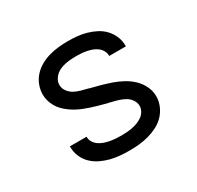

<svg xmlns="http://www.w3.org/2000/svg" viewBox="-121 -669 842 819"><g transform="rotate(-30 300.0 -260.0)"><path d="M299 8Q275 8 251.5 6Q228 4 205 -2Q182 -8 160.5 -18.5Q139 -29 122 -45.5Q105 -62 95.5 -84.5Q86 -107 86 -130V-135H168V-134Q168 -120 175.5 -108Q183 -96 194 -88.5Q205 -81 218 -76.5Q231 -72 244.5 -69.5Q258 -67 271.5 -66Q285 -65 299 -65Q313 -65 326.5 -66Q340 -67 353.5 -69.5Q367 -72 380 -77Q393 -82 404.5 -90Q416 -98 423 -110.5Q430 -123 430 -136Q430 -152 420.5 -166Q411 -180 397 -188Q383 -196 367.5 -201Q352 -206 336.5 -209.5Q321 -213 305.5 -217Q290 -221 274.5 -225.5Q259 -230 243.5 -235Q228 -240 213 -246Q198 -252 184 -259.5Q170 -267 157 -276.5Q144 -286 132.5 -297.5Q121 -309 113 -323Q105 -337 100.5 -352.5Q96 -368 96 -384Q96 -407 104.5 -429.5Q113 -452 129 -469.5Q145 -487 165.5 -498.5Q186 -510 208.5 -516.5Q231 -523 254.5 -525.5Q278 -528 301 -528Q324 -528 347 -526Q370 -524 392.5 -517.5Q415 -511 435.5 -500.5Q456 -490 472 -473Q488 -456 497 -434.5Q506 -413 506 -390V-385H424V-387Q424 -400 417.5 -411.5Q411 -423 400.5 -431Q390 -439 377.5 -443.5Q365 -448 352.5 -450.5Q340 -453 327 -454Q314 -455 301 -455Q288 -455 275 -454Q262 -453 249 -450.5Q236 -448 223.5 -443Q211 -438 201 -429.5Q191 -421 184.5 -409Q178 -397 178 -384Q178 -367 188.5 -352.5Q199 -338 214 -330Q229 -322 246 -317.5Q263 -313 279 -309L281 -308Q306 -302 331 -295Q356 -288 380.5 -279.5Q405 -271 428 -258.5Q451 -246 470 -228Q489 -210 500.5 -186Q512 -162 512 -136Q512 -112 502.5 -89.5Q493 -67 476.5 -49.5Q460 -32 438.5 -21Q417 -10 394 -3.5Q371 3 347 5.5Q323 8 299 8Z"/></g></svg>

Font: Iosevka Extended
Style: Regular
Weight: 400
Width: 7
Monospace: yes
Designer: Belleve Invis
Foundry: Belleve Invis
Version: Version 32.5.0; ttfautohint (v1.8.4)